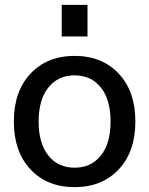

<svg xmlns="http://www.w3.org/2000/svg" viewBox="-20 -760 614 790"><path d="M234 -610V-740H340V-610ZM105.5 -457Q174 -530 287 -530Q400 -530 468.5 -457Q537 -384 537 -260Q537 -136 468.5 -63Q400 10 287 10Q174 10 105.5 -63Q37 -136 37 -260Q37 -384 105.5 -457ZM179 -120Q219 -70 287 -70Q355 -70 395 -120Q435 -170 435 -260Q435 -350 395 -400Q355 -450 287 -450Q219 -450 179 -400Q139 -350 139 -260Q139 -170 179 -120Z"/></svg>

Font: Mplus 1p Medium
Style: Regular
Weight: 500
Version: Version 1.061